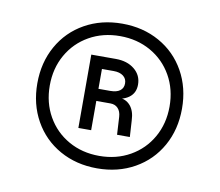

<svg xmlns="http://www.w3.org/2000/svg" viewBox="-56 -782 643 562"><g transform="rotate(10 265.0 -501.0)"><path d="M50 -501Q50 -563 77.5 -612Q105 -661 154 -688.5Q203 -716 265 -716Q327 -716 376 -688.5Q425 -661 452.5 -612Q480 -563 480 -501Q480 -439 452.5 -390Q425 -341 376 -313.5Q327 -286 265 -286Q203 -286 154 -313.5Q105 -341 77.5 -390Q50 -439 50 -501ZM443 -501Q443 -552 420 -592.5Q397 -633 356.5 -656Q316 -679 265 -679Q214 -679 173.5 -656Q133 -633 110 -592.5Q87 -552 87 -501Q87 -450 110 -409.5Q133 -369 173.5 -346Q214 -323 265 -323Q316 -323 356.5 -346Q397 -369 420 -409.5Q443 -450 443 -501ZM191 -611H264Q298 -611 319.5 -593.5Q341 -576 341 -548Q341 -523 322.5 -509.5Q304 -496 271 -496L291 -501Q313 -501 326.5 -485.5Q340 -470 341 -442L344 -393H306L303 -446Q302 -462 293.5 -471Q285 -480 271 -480H229V-393H191ZM303 -545Q303 -559 292.5 -567Q282 -575 264 -575H229V-516H264Q283 -516 293 -523.5Q303 -531 303 -545Z"/></g></svg>

Font: Uncut Sans Variable
Style: Regular
Weight: 400
Designer: Kasper Nordkvist
Foundry: UNCUT.wtf
Version: Version 1.304;Glyphs 3.2 (3246)